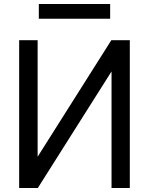

<svg xmlns="http://www.w3.org/2000/svg" viewBox="-20 -932 734 954"><path d="M625 2H534.2V-577.1L168 2H75.2V-732.4H167V-153.3L533.2 -732.4H625ZM172.9 -838.9V-912.1H527.3V-838.9Z"/></svg>

Font: Gen Shin Gothic Regular
Style: Regular
Weight: 400
Designer: [Source Han Sans]
Ryoko NISHIZUKA  (kana & ideographs); Paul D. Hunt (Latin, Greek & Cyrillic); Wenlong ZHANG  (bopomofo
Version: Version 1.002.20150607